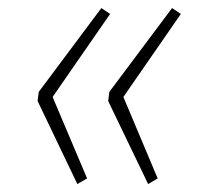

<svg xmlns="http://www.w3.org/2000/svg" viewBox="-20 -529 511 481"><path d="M233.9 -508.8 255.9 -494.1 111.8 -286.1 198.2 -82 173.8 -67.9 74.2 -275.9 77.1 -298.8ZM411.1 -508.8 433.1 -494.1 289.1 -286.1 375 -82 351.1 -67.9 251 -275.9 253.9 -298.8Z"/></svg>

Font: Fira Sans Compressed UltraLight
Style: Italic
Weight: 200
Width: 3
Italic angle: -8°
Designer: Carrois Corporate & Edenspiekermann AG
Foundry: Carrois Corporate GbR & Edenspiekermann AG
Version: Version 4.203;PS 004.203;hotconv 1.0.88;makeotf.lib2.5.64775